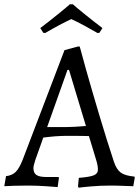

<svg xmlns="http://www.w3.org/2000/svg" viewBox="-38 -866 649 896"><path d="M589 -42 591 -38 584 3Q572 3 540.5 1.5Q509 0 478 0Q430 0 385.5 4Q341 8 329 10L326 3L330 -36Q381 -40 400 -48Q419 -56 419 -74Q419 -94 410 -122L377 -231Q353 -232 273 -232Q225 -232 164 -224L127 -120Q118 -93 118 -81Q118 -59 132 -49.5Q146 -40 178 -40H235L237 -36L231 7Q219 6 176 3Q133 0 92 0Q55 0 23.5 1Q-8 2 -18 3L-10 -44Q18 -47 35 -63.5Q52 -80 68 -121L263 -632L326 -649H334Q340 -625 364.5 -538Q389 -451 424.5 -332Q460 -213 493 -113Q505 -76 525 -61Q545 -46 589 -42ZM363 -278 284 -540H277L182 -273H270Q305 -273 363 -278ZM288 -846H302Q314 -835 356.5 -800.5Q399 -766 440 -735L426 -713L417 -712Q350 -751 295 -777Q243 -753 173 -712L164 -713L150 -735Q191 -766 233.5 -800.5Q276 -835 288 -846Z"/></svg>

Font: Sahitya
Style: Regular
Weight: 400
Designer: Juan Pablo del Peral
Foundry: Juan Pablo del Peral (http://www.huertatipografica.com)
Version: Version 1.001;PS 001.000;hotconv 1.0.70;makeotf.lib2.5.58329